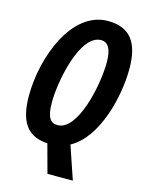

<svg xmlns="http://www.w3.org/2000/svg" viewBox="-131 -804 798 1052"><g transform="rotate(15 268.0 -277.5)"><path d="M200 8 244 170H388L324 -18C470 -96 529 -346 529 -502C529 -650 474 -725 349 -725C143 -725 35 -437 35 -217C35 -75 83 -4 184 7C189 8 194 8 200 8ZM228 -102C187 -102 166 -130 166 -216C166 -338 221 -614 339 -614C379 -614 400 -579 400 -505C400 -369 341 -102 228 -102Z"/></g></svg>

Font: Noto Sans ExtraCondensed
Style: Bold Italic
Weight: 700
Width: 2
Italic angle: -12°
Designer: Monotype Design Team
Foundry: Monotype Imaging Inc.
Version: Version 2.013